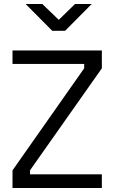

<svg xmlns="http://www.w3.org/2000/svg" viewBox="-20 -946 576 967"><path d="M43 -624V-692H493V-602L131 -88V-68H493V1H43V-88L404 -602V-624ZM243 -791 109 -926H193L276 -846L358 -926H442L308 -791Z"/></svg>

Font: TitilliumWeb-Regular
Style: Regular
Weight: 400
Version: Version 1.001;PS 57.000;hotconv 1.0.70;makeotf.lib2.5.55311